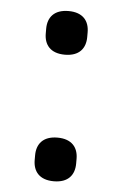

<svg xmlns="http://www.w3.org/2000/svg" viewBox="-45 -564 387 609"><g transform="rotate(5 149.0 -259.0)"><path d="M149 -391C195 -391 215 -417 215 -453V-468C215 -504 195 -530 149 -530C103 -530 83 -504 83 -468V-453C83 -417 103 -391 149 -391ZM149 12C195 12 215 -14 215 -50V-65C215 -101 195 -127 149 -127C103 -127 83 -101 83 -65V-50C83 -14 103 12 149 12Z"/></g></svg>

Font: IBM Plex Thai Looped Text
Style: Regular
Weight: 450
Designer: Mike Abbink, Paul van der Laan, Pieter van Rosmalen, Ben Mitchell, Mark Frömberg
Foundry: Bold Monday
Version: Version 1.0